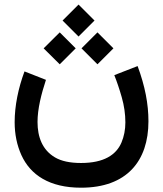

<svg xmlns="http://www.w3.org/2000/svg" viewBox="-20 -622 728 857"><path d="M259.3 -530.3 330.6 -459 401.9 -530.3 330.6 -601.6ZM343.8 -406.2 415 -335 486.3 -406.2 415 -477.5ZM174.8 -406.2 246.6 -335 317.9 -406.2 246.6 -477.5ZM341.8 105.5C292.5 105.5 253.9 97.2 225.6 80.6C168.9 47.4 147.5 -10.7 147.5 -77.6C147.5 -135.7 164.1 -201.7 185.1 -265.6L89.4 -303.2C61.5 -228.5 45.4 -149.4 45.4 -76.7C45.4 -22.5 55.7 26.4 75.7 70.8C116.2 159.2 201.2 215.8 341.8 215.8C545.9 215.8 642.6 96.7 642.6 -80.6C642.6 -158.2 627.4 -237.3 594.2 -327.1L490.2 -286.6C501.5 -258.3 512.7 -225.6 523.4 -188C534.2 -150.4 539.6 -112.8 539.6 -75.7C539.6 -43 533.7 -13.2 522 14.6C498.5 69.3 443.8 105.5 341.8 105.5Z"/></svg>

Font: Vazirmatn Medium
Style: Regular
Weight: 500
Designer: Saber Rastikerdar
Foundry: Saber Rastikerdar
Version: Version 33.003